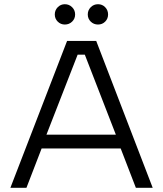

<svg xmlns="http://www.w3.org/2000/svg" viewBox="-20 -895 777 915"><path d="M29.5 0 299.7 -700H438.5L707.7 0H627.5L555.1 -187.6H178.4L106 0ZM201.3 -253.1H532.2L384.2 -634.5H350ZM288.9 -778.1Q269.3 -778.1 255.2 -791.9Q241.1 -805.8 241.1 -826.1Q241.1 -846.4 255.2 -860.7Q269.3 -874.9 288.9 -874.9Q309.4 -874.9 323.7 -860.7Q338 -846.4 338 -826Q338 -805.8 323.7 -791.9Q309.4 -778.1 288.9 -778.1ZM447.1 -778.1Q426.7 -778.1 412.5 -791.9Q398.3 -805.8 398.3 -826.1Q398.3 -846.4 412.5 -860.7Q426.7 -874.9 447.2 -874.9Q467.4 -874.9 481.2 -860.7Q495.1 -846.4 495.1 -826Q495.1 -805.8 481.2 -791.9Q467.4 -778.1 447.1 -778.1Z"/></svg>

Font: Envelope Sans Variable
Style: Regular
Weight: 500
Designer: Andreas Rasmussen / Norman Anderson
Foundry: mail.de GmbH
Version: Version 1.150